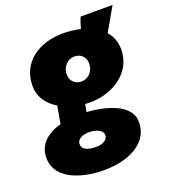

<svg xmlns="http://www.w3.org/2000/svg" viewBox="-172 -692 892 1011"><g transform="rotate(-20 274.5 -186.0)"><path d="M291 -145C413 -145 539 -219 539 -352C539 -395 525 -429 501 -456L576 -587H397C389 -569 383 -548 376 -525C344 -532 311 -536 280 -536C144 -536 34 -463 34 -330C34 -266 70 -220 121 -189L104 -91C29 -70 -29 -25 -27 55C-24 181 136 220 257 215C388 210 499 151 496 35C493 -62 357 -97 254 -104L262 -146ZM247 86C181 88 162 65 162 43C162 21 182 2 225 0C251 -1 306 8 306 44C306 67 280 85 247 86ZM285 -264C254 -264 224 -285 224 -324C224 -373 260 -401 293 -401C327 -401 355 -379 355 -340C355 -297 325 -264 285 -264Z"/></g></svg>

Font: Fixel Text 20240404 Black
Style: Italic
Weight: 900
Width: 4
Italic angle: -10°
Designer: AlfaBravo + MacPaw
Foundry: Kyrylo Tkachov, Marchela Mozhyna, Serhii Makarenko, Maria Weinstein, Zakhar Kryvoshyya
Version: Version 1.211;Glyphs 3.2 (3225)